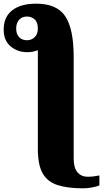

<svg xmlns="http://www.w3.org/2000/svg" viewBox="-112 -785 561 1045"><path d="M340 240Q257 240 202 222.5Q147 205 120.5 159Q94 113 94 26V-512Q69 -501 36 -501Q-16 -501 -54 -532.5Q-92 -564 -92 -624Q-92 -692 -46 -728.5Q0 -765 85 -765Q198 -765 243.5 -696Q289 -627 289 -476V78Q289 129 310 153Q331 177 365 177Q383 177 398 175Q413 173 429 170V224Q416 230 390 235Q364 240 340 240ZM35 -566Q59 -566 76.5 -582.5Q94 -599 94 -630Q94 -664 76.5 -679.5Q59 -695 35 -695Q7 -695 -8.5 -676.5Q-24 -658 -24 -630Q-24 -600 -8 -583Q8 -566 35 -566Z"/></svg>

Font: Noto Serif Black
Style: Regular
Weight: 900
Designer: Monotype Design Team
Foundry: Monotype Imaging Inc.
Version: Version 2.014; ttfautohint (v1.8.4.7-5d5b)